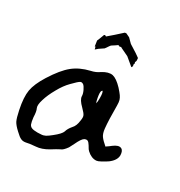

<svg xmlns="http://www.w3.org/2000/svg" viewBox="-201 -852 958 1022"><g transform="rotate(30 277.5 -341.0)"><path d="M172 -584 168 -582 163 -616Q170 -631 177 -651Q179 -660 183 -661.5Q187 -663 190 -660L193 -658L229 -689L270 -726L279 -727L302 -716L328 -690L374 -661L398 -644Q401 -628 397 -621Q394 -617 396.5 -613.5Q399 -610 397 -608Q395 -606 395 -602Q395 -598 396 -596L397 -593L392 -584L344 -624L298 -646L291 -650Q291 -650 290 -650L283 -647Q282 -648 281 -649Q280 -650 276.5 -651Q273 -652 268 -648L264 -645Q261 -643 258 -641L241 -630Q238 -628 229.5 -615Q221 -602 219 -600L191 -581L176 -568ZM560 -184Q575 -177 576 -149Q576 -118 540 -91Q527 -82 510 -73Q508 -72 503 -69Q489 -61 479 -60Q449 -58 421 -84Q414 -90 406 -105L403 -110Q394 -125 386 -129Q378 -133 366 -127Q352 -119 333 -78Q323 -57 318 -49Q298 -21 284 -17Q266 -8 236 11Q197 34 163 36Q123 39 105 44Q100 45 95 45Q84 45 76 41Q64 36 41 14Q16 -9 7 -26Q-2 -44 -11 -88Q-26 -160 -18.5 -203.5Q-11 -247 26 -306Q72 -379 113 -412Q154 -445 214 -459Q243 -465 265 -481Q300 -503 327 -498Q353 -492 387 -456Q405 -436 413 -424.5Q421 -413 424.5 -401.5Q428 -390 428 -369Q428 -280 433 -231Q436 -202 447 -186.5Q458 -171 484 -149L486 -151Q504 -163 512 -170Q542 -193 560 -184ZM300 -203Q304 -225 299 -235Q295 -245 274 -266Q241 -298 241 -319Q241 -333 232 -352Q223 -371 214 -378Q207 -382 202 -382Q199 -382 195 -380Q185 -375 154 -343Q127 -316 104 -274Q80 -232 69 -195Q58 -160 65 -144Q73 -129 74 -93Q77 -66 82 -53Q87 -42 97 -38Q108 -33 133 -33Q145 -33 153 -34Q160 -34 168 -36Q175 -38 181 -41Q188 -45 195 -50Q202 -55 212 -63Q250 -93 256 -111Q261 -130 279 -151Q296 -168 300 -203ZM326 -324Q329 -332 329 -357Q329 -395 321 -399Q319 -397 317 -394Q312 -386 318 -353Q322 -331 326 -324Z"/></g></svg>

Font: Beth Ellen
Style: Regular
Weight: 400
Designer: Alyson Diaz
Version: Version 2.000